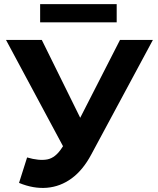

<svg xmlns="http://www.w3.org/2000/svg" viewBox="-20 -893 764 928"><path d="M111 -132Q169 -115 208.5 -122.5Q248 -130 279 -178L313 -229L328 -246L560 -700H719L421 -146Q381 -71 326.5 -31Q272 9 207 14.5Q142 20 72 -9ZM325 -111 9 -700H182L414 -230ZM174 -785V-873H544V-785Z"/></svg>

Font: MOST Montserrat
Style: Bold
Weight: 700
Designer: Julieta Ulanovsky
Foundry: Julieta Ulanovsky
Version: Version 8.000;March 11, 2024;FontCreator 15.0.0.2926 64-bit